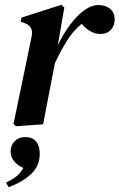

<svg xmlns="http://www.w3.org/2000/svg" viewBox="-20 -516 496 797"><path d="M46 8 36 -1 111 -363Q116 -387 108 -400.5Q100 -414 80 -421L66 -426L69 -443L235 -496L247 -485L220 -328Q242 -374 270 -412Q298 -450 328.5 -472.5Q359 -495 389 -495Q419 -495 437.5 -479Q456 -463 456 -437Q456 -409 440 -392Q424 -375 397 -375Q355 -375 319 -417Q283 -388 257 -345.5Q231 -303 208 -254L200 -213Q190 -160 179.5 -107Q169 -54 159 0ZM16 261 5 242Q30 230 47.5 216.5Q65 203 77 181Q53 171 38.5 153Q24 135 24 114Q24 87 41 70Q58 53 84 53Q115 53 130 71.5Q145 90 145 122Q145 172 110 205.5Q75 239 16 261Z"/></svg>

Font: DeepMind Serif Text
Style: Italic
Weight: 400
Italic angle: -12°
Designer: Frank Grießhammer / Modifications: Colophon Foundry
Foundry: Colophon Foundry
Version: Version 5.003; ttfautohint (v1.8.2)